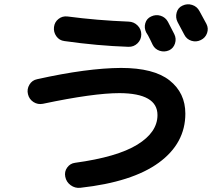

<svg xmlns="http://www.w3.org/2000/svg" viewBox="-20 -851 1040 915"><path d="M700.2 -772.5Q722.7 -783.2 745.6 -775.9Q768.6 -768.6 780.3 -747.1Q785.2 -737.3 795.4 -717.8Q805.7 -698.2 810.5 -688.5Q821.3 -667 814 -644Q806.6 -621.1 786.1 -611.3Q763.7 -601.6 741.2 -608.9Q718.8 -616.2 708 -636.7L696.3 -661.1Q684.6 -685.5 676.8 -696.3Q666 -717.8 672.4 -740.2Q678.7 -762.7 700.2 -772.5ZM930.7 -797.9Q953.1 -757.8 963.9 -736.8Q974.6 -715.8 966.8 -693.4Q959 -670.9 937 -660.2Q915 -649.4 892.1 -656.7Q869.1 -664.1 858.4 -685.5Q848.6 -705.1 826.2 -746.1Q815.4 -767.6 821.8 -791Q828.1 -814.5 849.6 -824.2Q872.1 -835 895.5 -827.6Q918.9 -820.3 930.7 -797.9ZM184.6 -356.4Q160.2 -351.6 139.6 -364.7Q119.1 -377.9 113.3 -401.9Q107.4 -425.8 120.1 -447.3Q132.8 -468.8 157.2 -473.6Q394.5 -526.4 556.6 -527.3Q712.9 -527.3 788.1 -467.8Q863.3 -408.2 863.3 -309.6Q863.3 -168 736.8 -75.7Q610.4 16.6 363.3 43.9Q337.9 46.9 316.9 31.7Q295.9 16.6 291 -8.8Q286.1 -33.2 300.3 -52.7Q314.5 -72.3 337.9 -75.2Q538.1 -102.5 634.3 -161.6Q730.5 -220.7 730.5 -302.7Q730.5 -406.2 549.8 -407.2Q424.8 -407.2 184.6 -356.4ZM301.8 -772.5Q442.4 -753.9 592.8 -748Q618.2 -747.1 635.7 -729.5Q653.3 -711.9 653.3 -687Q653.3 -662.1 635.3 -644.5Q617.2 -627 591.8 -627.9Q445.3 -632.8 287.1 -655.3Q262.7 -658.2 248.5 -678.2Q234.4 -698.2 237.3 -722.2Q240.2 -746.1 258.8 -760.7Q277.3 -775.4 301.8 -772.5Z"/></svg>

Font: Rounded-X Mgen+ 1m bold
Style: Bold
Weight: 700
Designer: [Source Han Sans]
Ryoko NISHIZUKA  (kana & ideographs); Paul D. Hunt (Latin, Greek & Cyrillic); Wenlong ZHANG  (bopomofo
Version: Version 1.059.20150602